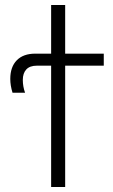

<svg xmlns="http://www.w3.org/2000/svg" viewBox="-20 -746 452 766"><path d="M184 -484H127Q99 -484 85 -469Q71 -454 71 -427Q71 -401 80 -376H30Q21 -405 21 -431Q21 -479 47 -505.5Q73 -532 121 -532H184V-726H240V-532H394V-484H240V0H184Z"/></svg>

Font: Noto Sans UI NarrowLight
Style: Regular
Weight: 300
Width: 4
Designer: Monotype Design Team
Foundry: Monotype Imaging Inc.
Version: Version 1.001